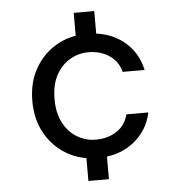

<svg xmlns="http://www.w3.org/2000/svg" viewBox="-51 -649 752 801"><g transform="rotate(-5 325.0 -248.0)"><path d="M333 12Q262 12 205.5 -21Q149 -54 116 -112.5Q83 -171 83 -248Q83 -326 116 -384Q149 -442 205.5 -475Q262 -508 333 -508Q423 -508 483.5 -461.5Q544 -415 561 -337H469Q458 -381 421 -406Q384 -431 333 -431Q292 -431 256 -410Q220 -389 198 -348.5Q176 -308 176 -248Q176 -189 198 -148Q220 -107 256 -86Q292 -65 333 -65Q384 -65 421 -89.5Q458 -114 469 -159H561Q545 -83 484 -35.5Q423 12 333 12ZM287 104V-44H373V104ZM287 -452V-600H373V-452Z"/></g></svg>

Font: Host Grotesk Light
Style: Regular
Weight: 400
Version: Version 1.003